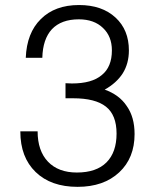

<svg xmlns="http://www.w3.org/2000/svg" viewBox="-20 -722 623 760"><path d="M60.5 -202.1V-201.2Q60.5 -99.6 121.1 -41Q181.6 17.6 287.1 17.6Q390.6 17.6 452.1 -40Q512.7 -96.7 512.7 -191.4Q512.7 -258.8 481.4 -302.7Q452.1 -346.7 394.5 -367.2Q441.4 -393.6 465.8 -431.6Q490.2 -470.7 490.2 -522.5Q490.2 -603.5 437.5 -652.3Q383.8 -702.1 293 -702.1Q197.3 -702.1 141.6 -646.5Q85.9 -591.8 82 -493.2H147.5Q149.4 -567.4 185.5 -606.4Q222.7 -645.5 292 -645.5Q352.5 -645.5 387.7 -611.3Q422.9 -578.1 422.9 -522.5Q422.9 -457 382.8 -424.8Q343.8 -391.6 264.6 -391.6L239.3 -392.6V-333H269.5Q357.4 -333 399.4 -299.8Q441.4 -266.6 441.4 -193.4Q441.4 -119.1 401.4 -79.1Q361.3 -39.1 284.2 -39.1Q210.9 -39.1 169.9 -82Q128.9 -125 128.9 -202.1Z"/></svg>

Font: Dotum
Style: Regular
Weight: 400
Version: Version 2.21